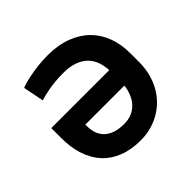

<svg xmlns="http://www.w3.org/2000/svg" viewBox="-175 -913 1114 1114"><g transform="rotate(-45 382.0 -356.0)"><path d="M542.6 -407.7Q540.8 -444.6 529.5 -476.9Q518.1 -509.2 494.5 -533.2Q470.9 -557.2 433.2 -571Q395.6 -584.9 341.6 -584.9Q307.9 -584.9 278.4 -582.2Q248.9 -579.5 224.4 -575.3Q199.9 -571 180 -566.1Q160.2 -561.1 145.6 -556.5L120.4 -683.9Q128.2 -687.9 149.9 -694.2Q171.5 -700.6 202.4 -706.7Q233.3 -712.7 271.1 -717.2Q308.9 -721.6 349.4 -721.6Q434.7 -721.6 499.8 -697.3Q565 -672.9 609 -629.3Q653.1 -585.6 675.6 -525.2Q698.2 -464.8 698.2 -392.8V-316.1Q698.2 -268.1 687.1 -225.3Q676.1 -182.5 656.1 -146.3Q636 -110.1 607.6 -81.1Q579.2 -52.2 544.2 -32Q509.2 -11.7 468.8 -0.9Q428.3 9.9 383.9 9.9Q306.1 9.9 246.8 -13.5Q187.5 -36.9 147.5 -80.6Q107.6 -124.3 87.2 -186.3Q66.8 -248.2 66.8 -325.3V-407.7ZM221.2 -267.8Q221.2 -237.6 230.1 -211.6Q239 -185.7 258.3 -166.5Q277.7 -147.4 308.6 -136.4Q339.5 -125.4 383.9 -125.4Q419 -125.4 446.6 -137.3Q474.1 -149.1 493.8 -170.3Q513.5 -191.4 525.4 -220.2Q537.3 -248.9 541.2 -282.3H221.2Z"/></g></svg>

Font: Cannonade
Style: Bold
Weight: 700
Designer: Rasmus Andersson
Foundry: rsms
Version: Version 3.012;git-f93a4a705